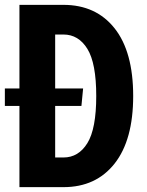

<svg xmlns="http://www.w3.org/2000/svg" viewBox="-20 -770 604 790"><path d="M60 0V-750H241Q375 -750 451.5 -653.5Q528 -557 528 -375Q528 -194 451.5 -97Q375 0 241 0ZM207 -122H241Q303 -122 339.5 -181Q376 -240 376 -375Q376 -510 339.5 -569Q303 -628 241 -628H207ZM0 -334V-406H322L315 -334Z"/></svg>

Font: Freeman
Style: Regular
Weight: 400
Designer: Vernon Adams, Aoife Mooney, Rodrigo Fuenzalida
Foundry: Rodrigo Fuenzalida
Version: Version 1.000; ttfautohint (v1.8.4.7-5d5b)